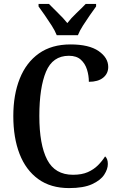

<svg xmlns="http://www.w3.org/2000/svg" viewBox="-20 -951 606 981"><path d="M333 10Q239 10 175.5 -36Q112 -82 80 -164.5Q48 -247 48 -358Q48 -467 81 -549.5Q114 -632 179 -678Q244 -724 340 -724Q435 -724 484 -690Q533 -656 533 -609Q533 -575 507 -554Q481 -533 434 -533Q434 -565 424.5 -595.5Q415 -626 393 -646Q371 -666 332 -666Q249 -666 215 -584.5Q181 -503 181 -358Q181 -212 221 -135Q261 -58 353 -58Q398 -58 428.5 -71.5Q459 -85 480.5 -106.5Q502 -128 517 -152Q531 -140 531 -113Q531 -87 512.5 -58.5Q494 -30 450.5 -10Q407 10 333 10ZM270 -771Q261 -794 244 -820.5Q227 -847 209 -873Q191 -899 177 -918V-931H230Q250 -910 277 -884Q304 -858 324 -833Q343 -858 370.5 -884Q398 -910 418 -931H471V-918Q457 -899 439 -873Q421 -847 404 -820.5Q387 -794 378 -771Z"/></svg>

Font: Noto Serif Lao Condensed SemiBold
Style: Regular
Weight: 600
Width: 3
Designer: Monotype Design Team
Foundry: Monotype Imaging Inc.
Version: Version 2.003; ttfautohint (v1.8.4.7-5d5b)